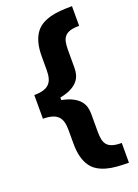

<svg xmlns="http://www.w3.org/2000/svg" viewBox="-167 -809 743 1036"><g transform="rotate(-20 204.5 -291.5)"><path d="M30.9 -223.4V-359.7Q61.4 -359.7 82.4 -365.8Q103.3 -371.8 116.1 -384.4Q128.9 -397 134.4 -416.5Q139.9 -436.1 139.9 -463.4V-541.9Q139.9 -585.6 148.3 -617.4Q156.6 -649.1 171.9 -671.3Q187.1 -693.5 209.2 -707Q231.2 -720.5 258.5 -728.2Q285.9 -735.8 318 -738.3Q350.1 -740.8 386 -740.8V-627.8Q354.4 -627.8 334.7 -621.8Q315 -615.8 303.8 -603.2Q292.6 -590.6 288.7 -571.6Q284.8 -552.6 284.8 -526.6V-422.9Q284.8 -402.7 279.5 -383.7Q274.1 -364.7 260.1 -348.4Q246.1 -332 221.6 -319.2Q197.1 -306.5 158.4 -298.7V-284.4Q197.1 -276.6 221.6 -263.8Q246.1 -251.1 260.1 -234.7Q274.1 -218.4 279.5 -199.4Q284.8 -180.4 284.8 -159.8V-56.1Q284.8 -30.5 288.7 -11.5Q292.6 7.5 303.8 20.1Q315 32.7 334.7 38.7Q354.4 44.7 386 44.7V158Q350.1 158 318 155.5Q285.9 153.1 258.5 145.4Q231.2 137.8 209.2 124.3Q187.1 110.8 171.9 88.6Q156.6 66.4 148.3 34.6Q139.9 2.8 139.9 -40.8V-119.7Q139.9 -147 134.4 -166.5Q128.9 -186.1 116.1 -198.7Q103.3 -211.3 82.4 -217.3Q61.4 -223.4 30.9 -223.4Z"/></g></svg>

Font: Cannonade
Style: Bold
Weight: 700
Designer: Rasmus Andersson
Foundry: rsms
Version: Version 3.012;git-f93a4a705